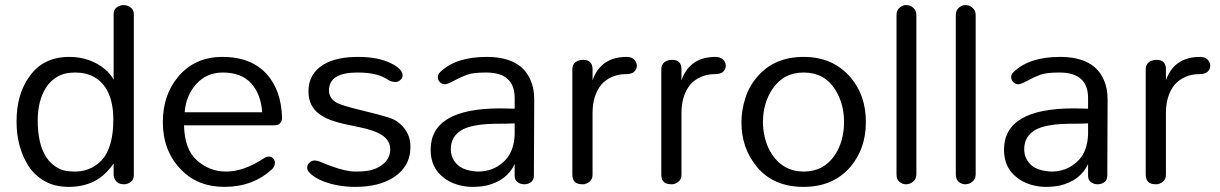

<svg xmlns="http://www.w3.org/2000/svg" viewBox="-20 -716 4741 746"><path d="M462 0Q426.6 0 421.5 -35.4V-81Q387.3 -31.6 344.3 -10.8Q301.3 10.1 247.5 10.1Q193.7 10.1 155.1 -11.4Q116.5 -32.9 92.4 -68.4Q44.3 -141.8 44.3 -244.3Q44.3 -349.4 93.7 -417.7Q146.8 -494.9 249.4 -494.9Q330.4 -494.9 389.9 -445.6Q408.9 -429.1 421.5 -406.3V-660.8Q421.5 -678.5 433.5 -687.3Q445.6 -696.2 460.8 -696.2Q475.9 -696.2 488 -686.7Q500 -677.2 500 -660.8V-36.7Q500 -17.7 488 -8.9Q475.9 0 462 0ZM341.8 -419Q312.7 -434.2 271.5 -434.2Q230.4 -434.2 202.5 -417.7Q174.7 -401.3 158.2 -374.7Q126.6 -324.1 126.6 -248.1Q126.6 -97.5 215.2 -58.2Q235.4 -49.4 272.2 -49.4Q308.9 -49.4 339.2 -65.8Q369.6 -82.3 387.3 -108.9Q420.3 -159.5 420.3 -250.6Q420.3 -377.2 341.8 -419Z M1075.9 -257Q1075.9 -245.6 1068.4 -237.3Q1060.8 -229.1 1044.3 -229.1H694.9Q697.5 -135.4 744.3 -93.7Q793.7 -49.4 858.2 -49.4Q926.6 -49.4 1003.8 -100Q1013.9 -107.6 1024.7 -107.6Q1035.4 -107.6 1041.8 -100Q1048.1 -92.4 1048.1 -84.8Q1048.1 -69.6 1038 -59.5Q963.3 10.1 851.9 10.1Q748.1 10.1 683.5 -57Q612.7 -129.1 612.7 -241.8Q612.7 -346.8 672.2 -417.7Q736.7 -494.9 844.3 -494.9Q957 -494.9 1017.7 -426.6Q1073.4 -363.3 1075.9 -257ZM998.7 -279.7Q993.7 -350.6 955.7 -392.4Q917.7 -434.2 845.6 -434.2Q782.3 -434.2 741.8 -388.6Q702.5 -344.3 697.5 -279.7Z M1368.4 -434.2Q1258.2 -434.2 1258.2 -364.6Q1258.2 -334.2 1288.6 -316.5Q1311.4 -305.1 1382.3 -288Q1453.2 -270.9 1489.9 -259.5Q1526.6 -248.1 1550.6 -217.7Q1574.7 -187.3 1574.7 -146.2Q1574.7 -105.1 1557 -75.3Q1539.2 -45.6 1508.9 -26.6Q1451.9 10.1 1360.8 10.1Q1291.1 10.1 1232.9 -12.7Q1206.3 -24.1 1189.9 -38Q1173.4 -51.9 1173.4 -63.9Q1173.4 -75.9 1182.3 -84.2Q1191.1 -92.4 1202.5 -92.4Q1213.9 -92.4 1229.1 -85.4Q1244.3 -78.5 1265.8 -70.9Q1324.1 -49.4 1360.8 -49.4Q1397.5 -49.4 1419 -54.4Q1440.5 -59.5 1458.2 -70.9Q1496.2 -94.9 1496.2 -136.7Q1496.2 -184.8 1429.1 -207.6Q1403.8 -216.5 1374.7 -222.2Q1345.6 -227.8 1317.7 -234.2Q1289.9 -240.5 1265.2 -249.4Q1240.5 -258.2 1220.3 -273.4Q1178.5 -303.8 1178.5 -360.8Q1178.5 -430.4 1238 -465.8Q1287.3 -494.9 1370.9 -494.9Q1451.9 -494.9 1502.5 -468.4Q1544.3 -446.8 1544.3 -422.8Q1544.3 -412.7 1535.4 -405.1Q1526.6 -397.5 1517.7 -397.5Q1501.3 -397.5 1490.5 -404.4Q1479.7 -411.4 1467.7 -417.1Q1455.7 -422.8 1440.5 -426.6Q1411.4 -434.2 1368.4 -434.2Z M1924.1 -294.9 1979.7 -293.7V-335.4Q1979.7 -434.2 1868.4 -434.2Q1816.5 -434.2 1793.7 -425.3Q1767.1 -415.2 1743 -401.9Q1719 -388.6 1708.2 -388.6Q1697.5 -388.6 1689.2 -396.8Q1681 -405.1 1681 -416.5Q1681 -427.8 1691.1 -436.7Q1751.9 -494.9 1870.9 -494.9Q2003.8 -494.9 2041.8 -403.8Q2055.7 -372.2 2055.7 -329.1L2054.4 -34.2Q2054.4 -16.5 2043 -8.2Q2031.6 0 2017.1 0Q2002.5 0 1991.1 -8.2Q1979.7 -16.5 1979.7 -32.9V-78.5Q1949.4 -13.9 1869.6 5.1Q1844.3 10.1 1814.6 10.1Q1784.8 10.1 1754.4 0.6Q1724.1 -8.9 1701.3 -27.8Q1653.2 -65.8 1653.2 -134.2Q1653.2 -294.9 1924.1 -294.9ZM1979.7 -236.7Q1958.2 -235.4 1931 -235.4Q1903.8 -235.4 1876.6 -234.2Q1849.4 -232.9 1823.4 -227.8Q1797.5 -222.8 1777.2 -212.7Q1731.6 -187.3 1731.6 -136.7Q1731.6 -96.2 1763.3 -70.9Q1788.6 -51.9 1836.7 -49.4Q1894.9 -49.4 1935.4 -86.1Q1977.2 -122.8 1979.7 -193.7Z M2245.6 -483.5Q2282.3 -483.5 2282.3 -446.8V-403.8Q2313.9 -494.9 2415.2 -494.9Q2434.2 -494.9 2444.3 -484.2Q2454.4 -473.4 2454.4 -460.8Q2454.4 -448.1 2444.9 -438Q2435.4 -427.8 2408.9 -427.8Q2382.3 -427.8 2357.6 -417.1Q2332.9 -406.3 2316.5 -387.3Q2282.3 -345.6 2282.3 -275.9V-36.7Q2282.3 -19 2269.6 -9.5Q2257 0 2245.6 0Q2234.2 0 2227.2 -1.9Q2220.3 -3.8 2215.2 -7.6Q2203.8 -17.7 2203.8 -36.7V-446.8Q2203.8 -464.6 2215.8 -474.1Q2227.8 -483.5 2245.6 -483.5Z M2591.1 -483.5Q2627.8 -483.5 2627.8 -446.8V-403.8Q2659.5 -494.9 2760.8 -494.9Q2779.7 -494.9 2789.9 -484.2Q2800 -473.4 2800 -460.8Q2800 -448.1 2790.5 -438Q2781 -427.8 2754.4 -427.8Q2727.8 -427.8 2703.2 -417.1Q2678.5 -406.3 2662 -387.3Q2627.8 -345.6 2627.8 -275.9V-36.7Q2627.8 -19 2615.2 -9.5Q2602.5 0 2591.1 0Q2579.7 0 2572.8 -1.9Q2565.8 -3.8 2560.8 -7.6Q2549.4 -17.7 2549.4 -36.7V-446.8Q2549.4 -464.6 2561.4 -474.1Q2573.4 -483.5 2591.1 -483.5Z M2860.8 -240.5Q2860.8 -286.1 2875.3 -332.9Q2889.9 -379.7 2920.3 -415.2Q2986.1 -494.9 3102.5 -494.9Q3216.5 -494.9 3284.8 -415.2Q3344.3 -345.6 3344.3 -241.8Q3344.3 -139.2 3284.8 -68.4Q3217.7 10.1 3102.5 10.1Q2984.8 10.1 2920.3 -68.4Q2860.8 -140.5 2860.8 -240.5ZM2944.3 -240.5Q2944.3 -210.1 2953.2 -175.9Q2962 -141.8 2981 -113.9Q3025.3 -49.4 3102.5 -49.4Q3181 -49.4 3224.1 -113.9Q3259.5 -168.4 3259.5 -241.8Q3259.5 -313.9 3224.1 -369.6Q3182.3 -434.2 3102.5 -434.2Q3024.1 -434.2 2981 -369.6Q2944.3 -315.2 2944.3 -240.5Z M3463.3 -657Q3463.3 -675.9 3475.3 -686.1Q3487.3 -696.2 3498.7 -696.2Q3510.1 -696.2 3516.5 -693.7Q3522.8 -691.1 3527.8 -686.1Q3540.5 -675.9 3540.5 -657V-39.2Q3540.5 -20.3 3527.8 -10.1Q3515.2 0 3500.6 0Q3486.1 0 3474.7 -9.5Q3463.3 -19 3463.3 -39.2Z M3693.7 -657Q3693.7 -675.9 3705.7 -686.1Q3717.7 -696.2 3729.1 -696.2Q3740.5 -696.2 3746.8 -693.7Q3753.2 -691.1 3758.2 -686.1Q3770.9 -675.9 3770.9 -657V-39.2Q3770.9 -20.3 3758.2 -10.1Q3745.6 0 3731 0Q3716.5 0 3705.1 -9.5Q3693.7 -19 3693.7 -39.2Z M4151.9 -294.9 4207.6 -293.7V-335.4Q4207.6 -434.2 4096.2 -434.2Q4044.3 -434.2 4021.5 -425.3Q3994.9 -415.2 3970.9 -401.9Q3946.8 -388.6 3936.1 -388.6Q3925.3 -388.6 3917.1 -396.8Q3908.9 -405.1 3908.9 -416.5Q3908.9 -427.8 3919 -436.7Q3979.7 -494.9 4098.7 -494.9Q4231.6 -494.9 4269.6 -403.8Q4283.5 -372.2 4283.5 -329.1L4282.3 -34.2Q4282.3 -16.5 4270.9 -8.2Q4259.5 0 4244.9 0Q4230.4 0 4219 -8.2Q4207.6 -16.5 4207.6 -32.9V-78.5Q4177.2 -13.9 4097.5 5.1Q4072.2 10.1 4042.4 10.1Q4012.7 10.1 3982.3 0.6Q3951.9 -8.9 3929.1 -27.8Q3881 -65.8 3881 -134.2Q3881 -294.9 4151.9 -294.9ZM4207.6 -236.7Q4186.1 -235.4 4158.9 -235.4Q4131.6 -235.4 4104.4 -234.2Q4077.2 -232.9 4051.3 -227.8Q4025.3 -222.8 4005.1 -212.7Q3959.5 -187.3 3959.5 -136.7Q3959.5 -96.2 3991.1 -70.9Q4016.5 -51.9 4064.6 -49.4Q4122.8 -49.4 4163.3 -86.1Q4205.1 -122.8 4207.6 -193.7Z M4473.4 -483.5Q4510.1 -483.5 4510.1 -446.8V-403.8Q4541.8 -494.9 4643 -494.9Q4662 -494.9 4672.2 -484.2Q4682.3 -473.4 4682.3 -460.8Q4682.3 -448.1 4672.8 -438Q4663.3 -427.8 4636.7 -427.8Q4610.1 -427.8 4585.4 -417.1Q4560.8 -406.3 4544.3 -387.3Q4510.1 -345.6 4510.1 -275.9V-36.7Q4510.1 -19 4497.5 -9.5Q4484.8 0 4473.4 0Q4462 0 4455.1 -1.9Q4448.1 -3.8 4443 -7.6Q4431.6 -17.7 4431.6 -36.7V-446.8Q4431.6 -464.6 4443.7 -474.1Q4455.7 -483.5 4473.4 -483.5Z"/></svg>

Font: Mandali
Style: Regular
Weight: 400
Designer: Purushoth Kumar Guthula
Foundry: Silikandhra, Hyderabad
Version: Version 1.0.5; ttfautohint (v1.2.25-373a) -l 7 -r 28 -G 50 -